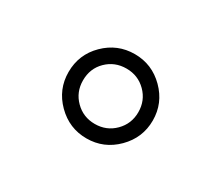

<svg xmlns="http://www.w3.org/2000/svg" viewBox="-62 -891 609 529"><g transform="rotate(30 242.5 -626.0)"><path d="M109 -626Q109 -682 148.5 -721Q188 -760 243 -760Q298 -760 337.5 -720.5Q377 -681 377 -626Q377 -571 337.5 -531.5Q298 -492 243 -492Q188 -492 148.5 -531.5Q109 -571 109 -626ZM155 -626Q155 -589 180.5 -563.5Q206 -538 243 -538Q280 -538 305.5 -563.5Q331 -589 331 -626Q331 -663 305.5 -688.5Q280 -714 243 -714Q206 -714 180.5 -689Q155 -664 155 -626Z"/></g></svg>

Font: Oakes Grotesk
Style: Regular
Weight: 400
Designer: Samuel Oakes
Foundry: Samuel Oakes
Version: Version 1.000;PS 001.000;hotconv 1.0.88;makeotf.lib2.5.64775